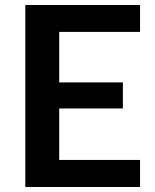

<svg xmlns="http://www.w3.org/2000/svg" viewBox="-20 -743 615 763"><path d="M536.6 -616.2H215.3V-415.5H468.3V-312H215.3V-107.4H536.6V0H80.6V-723.1H536.6Z"/></svg>

Font: Lato-SemiBold
Style: Bold
Weight: 500
Designer: Lukasz Dziedzic with Adam Twardoch and Botio Nikoltchev
Foundry: tyPoland Lukasz Dziedzic
Version: ""